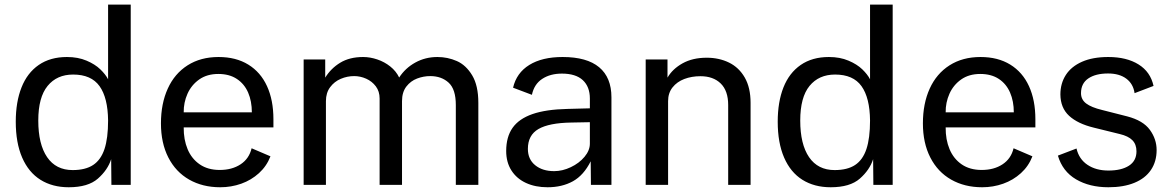

<svg xmlns="http://www.w3.org/2000/svg" viewBox="-20 -780 4955 810"><path d="M46.5 -266.5Q46.5 -350 70.8 -411.2Q95 -472.5 143.5 -506Q192 -539.5 262.5 -539.5Q309 -539.5 345 -524.2Q381 -509 403.2 -487.5Q425.5 -466 436 -445.5V-760.5H531.5V0H450L449 -108.5Q434.5 -63 393 -26.5Q351.5 10 270 10Q201 10 150.8 -21.5Q100.5 -53 73.5 -115.2Q46.5 -177.5 46.5 -266.5ZM286.5 -62.5Q340.5 -62.5 373 -84Q405.5 -105.5 420.8 -151.2Q436 -197 436 -271.5Q435 -367.5 400 -416.5Q365 -465.5 288.5 -465.5Q220 -465.5 180.8 -417.5Q141.5 -369.5 141.5 -271.5Q141.5 -171.5 178.8 -117Q216 -62.5 286.5 -62.5Z M902 -539.5Q975.5 -539.5 1027.5 -507.5Q1079.5 -475.5 1106.5 -416.5Q1133.5 -357.5 1133.5 -277V-242.5H755Q754.5 -191 771.5 -150.5Q788.5 -110 822.8 -86.5Q857 -63 907 -63Q959 -63 995 -86.8Q1031 -110.5 1041.5 -154.5L1121 -120.5Q1105 -79 1072.5 -49.5Q1040 -20 997.8 -5Q955.5 10 909 10Q835 10 778.2 -22.2Q721.5 -54.5 690.2 -115.5Q659 -176.5 659 -259.5Q659 -343 687.8 -406.2Q716.5 -469.5 771.5 -504.5Q826.5 -539.5 902 -539.5ZM1042.5 -306Q1042.5 -353 1026.8 -389.5Q1011 -426 979.2 -447Q947.5 -468 901 -468Q853.5 -468 820.5 -444.8Q787.5 -421.5 771 -384.5Q754.5 -347.5 755 -306Z M1261 -529H1352V-452.5Q1376 -491.5 1415.5 -515.5Q1455 -539.5 1512 -539.5Q1541.5 -539.5 1571.8 -529.2Q1602 -519 1626.5 -499.5Q1651 -480 1664 -453Q1690 -493 1732.2 -516.2Q1774.5 -539.5 1825.5 -539.5Q1868.5 -539.5 1907.2 -522.5Q1946 -505.5 1972 -462.2Q1998 -419 1998 -346V0H1903V-337Q1903 -403.5 1872.8 -431.2Q1842.5 -459 1795 -459Q1767 -459 1739.8 -448.8Q1712.5 -438.5 1694.2 -414.8Q1676 -391 1676 -353.5V0H1581.5V-364.5Q1581.5 -394.5 1565.5 -415.8Q1549.5 -437 1524.8 -448Q1500 -459 1474 -459Q1445 -459 1417.8 -447.5Q1390.5 -436 1372.8 -412.2Q1355 -388.5 1355 -353.5V0H1261Z M2374 -320.5 2468.5 -323V-364.5Q2468.5 -414 2438.8 -441.8Q2409 -469.5 2350.5 -469.5Q2301.5 -469.5 2267.5 -447.2Q2233.5 -425 2224 -380L2144.5 -410Q2159 -472.5 2213 -506Q2267 -539.5 2353.5 -539.5Q2456 -539.5 2507.8 -496.2Q2559.5 -453 2559.5 -369.5V0H2473L2472 -99.5Q2442.5 -40.5 2396.8 -15.2Q2351 10 2290 10Q2238.5 10 2199 -8.2Q2159.5 -26.5 2137.5 -61Q2115.5 -95.5 2115.5 -143Q2115.5 -202.5 2142.5 -240.8Q2169.5 -279 2226.5 -298.8Q2283.5 -318.5 2374 -320.5ZM2318 -58Q2353 -58 2388.2 -74.8Q2423.5 -91.5 2446 -118.5Q2468.5 -145.5 2468.5 -174V-264.5L2390 -263Q2296.5 -261.5 2251.8 -235.8Q2207 -210 2207 -152Q2207 -108 2237.8 -83Q2268.5 -58 2318 -58Z M2704 -529H2796V-452.5Q2817 -489 2859.5 -512.8Q2902 -536.5 2961.5 -536.5Q3013.5 -536.5 3055.5 -516Q3097.5 -495.5 3122 -452.8Q3146.5 -410 3146.5 -346V0H3052V-337Q3052 -397 3020.5 -427.8Q2989 -458.5 2935 -458.5Q2898 -458.5 2867 -446.8Q2836 -435 2817.2 -411.2Q2798.5 -387.5 2798.5 -353.5V0H2704Z M3261 -266.5Q3261 -350 3285.2 -411.2Q3309.5 -472.5 3358 -506Q3406.5 -539.5 3477 -539.5Q3523.5 -539.5 3559.5 -524.2Q3595.5 -509 3617.8 -487.5Q3640 -466 3650.5 -445.5V-760.5H3746V0H3664.5L3663.5 -108.5Q3649 -63 3607.5 -26.5Q3566 10 3484.5 10Q3415.5 10 3365.2 -21.5Q3315 -53 3288 -115.2Q3261 -177.5 3261 -266.5ZM3501 -62.5Q3555 -62.5 3587.5 -84Q3620 -105.5 3635.2 -151.2Q3650.5 -197 3650.5 -271.5Q3649.5 -367.5 3614.5 -416.5Q3579.5 -465.5 3503 -465.5Q3434.5 -465.5 3395.2 -417.5Q3356 -369.5 3356 -271.5Q3356 -171.5 3393.2 -117Q3430.5 -62.5 3501 -62.5Z M4116.5 -539.5Q4190 -539.5 4242 -507.5Q4294 -475.5 4321 -416.5Q4348 -357.5 4348 -277V-242.5H3969.5Q3969 -191 3986 -150.5Q4003 -110 4037.2 -86.5Q4071.5 -63 4121.5 -63Q4173.5 -63 4209.5 -86.8Q4245.5 -110.5 4256 -154.5L4335.5 -120.5Q4319.5 -79 4287 -49.5Q4254.5 -20 4212.2 -5Q4170 10 4123.5 10Q4049.5 10 3992.8 -22.2Q3936 -54.5 3904.8 -115.5Q3873.5 -176.5 3873.5 -259.5Q3873.5 -343 3902.2 -406.2Q3931 -469.5 3986 -504.5Q4041 -539.5 4116.5 -539.5ZM4257 -306Q4257 -353 4241.2 -389.5Q4225.5 -426 4193.8 -447Q4162 -468 4115.5 -468Q4068 -468 4035 -444.8Q4002 -421.5 3985.5 -384.5Q3969 -347.5 3969.5 -306Z M4656 -60.5Q4711 -60.5 4742.8 -81Q4774.5 -101.5 4774.5 -141.5Q4774.5 -171 4757.2 -188.5Q4740 -206 4704 -214.5L4594.5 -241.5Q4526.5 -258 4490.2 -291.5Q4454 -325 4453.5 -381.5Q4453.5 -428 4476.5 -463.8Q4499.5 -499.5 4544.8 -519.5Q4590 -539.5 4655.5 -539.5Q4733 -539.5 4783.2 -508.2Q4833.5 -477 4846.5 -417.5L4766.5 -387Q4761 -426 4731.8 -448Q4702.5 -470 4654.5 -470Q4602 -470 4571.2 -449Q4540.5 -428 4540.5 -387Q4540.5 -360 4562.2 -343.5Q4584 -327 4629.5 -316L4735.5 -289Q4802.5 -271.5 4831 -232.2Q4859.5 -193 4859.5 -147Q4859.5 -98.5 4835.5 -63Q4811.5 -27.5 4765.8 -8.8Q4720 10 4656 10Q4576.5 10 4519.5 -23.5Q4462.5 -57 4443 -123.5L4521.5 -153.5Q4532 -108.5 4568 -84.5Q4604 -60.5 4656 -60.5Z"/></svg>

Font: 1883 Sans
Style: Regular
Weight: 400
Designer: 1883 Sans project is a fork of Public Sans.
Version: Version 1.009